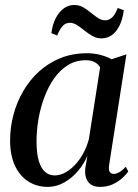

<svg xmlns="http://www.w3.org/2000/svg" viewBox="-20 -739 554 770"><path d="M418 -80Q414.5 -58 420 -49.8Q425.5 -41.5 437 -41.5Q446 -41.5 458.5 -48.5Q471 -55.5 484 -70.5L494.5 -51.5Q487 -40 471.2 -25.5Q455.5 -11 432.8 -0.2Q410 10.5 381.5 10.5Q348.5 10.5 333.5 -9.8Q318.5 -30 322 -64L330.5 -115Q317.5 -82.5 293.2 -53.8Q269 -25 237.5 -7.2Q206 10.5 171.5 10.5Q127.5 10.5 93.2 -11.5Q59 -33.5 39.8 -75Q20.5 -116.5 20.5 -176Q20.5 -227.5 33.8 -278Q47 -328.5 72.8 -373Q98.5 -417.5 136 -451.8Q173.5 -486 222 -505.8Q270.5 -525.5 329 -525.5Q357 -525.5 382 -519Q407 -512.5 427.5 -501.5L487 -521ZM381.5 -469Q375 -481 360.8 -489.2Q346.5 -497.5 324.5 -497.5Q284 -497.5 252.2 -477.8Q220.5 -458 197 -424.5Q173.5 -391 157.8 -348.8Q142 -306.5 134.2 -260.8Q126.5 -215 126.5 -171.5Q126.5 -123 135.8 -93Q145 -63 161.2 -49.2Q177.5 -35.5 198.5 -35.5Q220 -35.5 240.8 -46.5Q261.5 -57.5 280.2 -77.2Q299 -97 313.8 -123.8Q328.5 -150.5 336.5 -181.5ZM186 -606Q191 -643 204.5 -668Q218 -693 236.8 -706Q255.5 -719 277.5 -719Q297.5 -719 313.5 -709.8Q329.5 -700.5 344.2 -688.2Q359 -676 373 -666.8Q387 -657.5 402.5 -657.5Q416.5 -657.5 429.2 -668.8Q442 -680 452 -707L476.5 -698Q471.5 -660.5 458.8 -635.2Q446 -610 427.5 -597.5Q409 -585 387 -585Q368 -585 351.2 -594.5Q334.5 -604 319.2 -616.2Q304 -628.5 289.5 -638Q275 -647.5 260 -647.5Q244 -647.5 232.2 -635.8Q220.5 -624 209 -596.5Z"/></svg>

Font: Merriweather 120pt
Style: Italic
Weight: 400
Italic angle: -7.8°
Version: Version 2.101